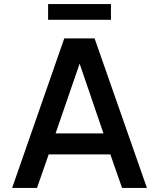

<svg xmlns="http://www.w3.org/2000/svg" viewBox="-20 -930 787 950"><path d="M529 -832V-910H218V-832ZM163 0 221 -166H526L584 0H707L448 -740H298L40 0ZM374 -615 492 -270H255Z"/></svg>

Font: Be Vietnam Pro Medium
Style: Regular
Weight: 500
Designer: Lam Bao, Tony Le, Vietanh Nguyen
Foundry: Yellow Type Foundry
Version: Version 1.002